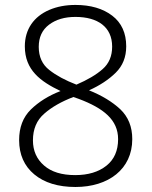

<svg xmlns="http://www.w3.org/2000/svg" viewBox="-20 -744 611 774"><path d="M284.2 -724.1C244.6 -724.1 209.5 -717.3 178.7 -704.1C116.2 -677.2 80.1 -626 80.1 -557.1C80.1 -461.4 143.6 -415.5 224.1 -377C175.8 -358.4 136.2 -333.5 104.5 -302.7C72.8 -271.5 57.1 -230.5 57.1 -179.2C57.1 -121.1 77.6 -74.7 118.2 -41C158.7 -7.3 214.4 9.8 284.2 9.8C416.5 9.8 513.2 -61.5 513.2 -183.1C513.2 -232.9 497.1 -272.9 464.8 -303.7C432.1 -334 390.1 -359.4 338.9 -379.9C382.3 -399.4 418 -422.9 446.3 -450.7C474.6 -478.5 488.8 -513.7 488.8 -557.1C488.8 -610.4 470.2 -651.9 432.6 -680.7C395 -709.5 345.2 -724.1 284.2 -724.1ZM284.2 -675.8C374.5 -675.8 432.1 -634.8 432.1 -556.2C432.1 -518.1 419.4 -487.8 393.6 -465.3C367.7 -442.4 332.5 -421.9 288.1 -402.8C243.7 -419.9 207 -439.5 178.7 -461.9C150.4 -483.9 136.2 -515.1 136.2 -555.2C136.2 -593.8 149.9 -623.5 177.7 -644.5C205.6 -665.5 240.7 -675.8 284.2 -675.8ZM112.8 -178.2C112.8 -223.6 127.9 -259.3 158.2 -285.6C188 -312 227.5 -334.5 275.9 -353L297.9 -345.2C397.9 -307.6 456.1 -260.7 456.1 -183.1C456.1 -136.7 440.4 -101.1 409.2 -76.2C377.4 -50.8 335.4 -38.1 283.2 -38.1C229 -38.1 187.5 -50.8 157.7 -76.7C127.9 -102.5 112.8 -136.2 112.8 -178.2Z"/></svg>

Font: Noto Reveo Sans
Style: Regular
Weight: 300
Designer: Monotype Design Team
Foundry: Monotype Imaging Inc.
Version: Version 2.007